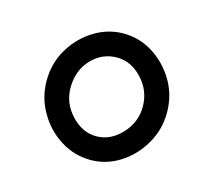

<svg xmlns="http://www.w3.org/2000/svg" viewBox="-52 -780 402 370"><g transform="rotate(15 149.0 -595.0)"><path d="M155 -469Q123 -469 95.5 -486Q68 -503 51 -532Q34 -561 34 -595Q34 -630 51 -658.5Q68 -687 95.5 -704Q123 -721 154 -721Q186 -721 213 -704Q240 -687 257 -658.5Q274 -630 274 -595Q274 -561 257 -532Q240 -503 213 -486Q186 -469 155 -469ZM154 -516Q182 -516 204 -539.5Q226 -563 226 -594Q226 -626 204 -649.5Q182 -673 154 -673Q124 -673 103 -650.5Q82 -628 82 -594Q82 -563 104 -539.5Q126 -516 154 -516Z"/></g></svg>

Font: Joan
Style: Regular
Weight: 400
Designer: Paolo Biagini
Version: Version 1.001; ttfautohint (v1.8.4.7-5d5b);gftools[0.9.30]